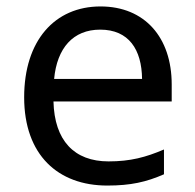

<svg xmlns="http://www.w3.org/2000/svg" viewBox="-20 -566 604 596"><path d="M292 -546C150 -546 55 -440 55 -264C55 -85 160 10 313 10C386 10 434 -1 489 -25V-102C433 -78 385 -65 317 -65C210 -65 149 -130 146 -251H513V-304C513 -450 429 -546 292 -546ZM291 -474C380 -474 420 -412 421 -321H148C157 -417 207 -474 291 -474Z"/></svg>

Font: Noto Sans Sunuwar
Style: Regular
Weight: 400
Designer: Anshuman Pandey
Foundry: Jamra Patel LLC
Version: Version 1.000